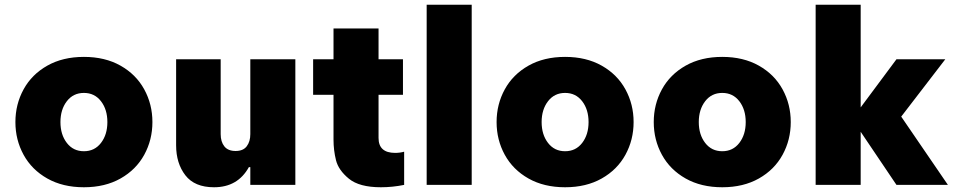

<svg xmlns="http://www.w3.org/2000/svg" viewBox="-20 -780 4029 810"><path d="M45 -265Q45 -340 79.5 -403Q114 -466 179.5 -503Q245 -540 334 -540Q423 -540 488.5 -503Q554 -466 588.5 -403Q623 -340 623 -265Q623 -190 588.5 -127Q554 -64 488.5 -27Q423 10 334 10Q245 10 179.5 -27Q114 -64 79.5 -127Q45 -190 45 -265ZM433 -265Q433 -318 406 -353Q379 -388 334 -388Q289 -388 262 -353Q235 -318 235 -265Q235 -212 262 -177Q289 -142 334 -142Q379 -142 406 -177Q433 -212 433 -265Z M723 -167V-530H911V-214Q911 -182 926.5 -162.5Q942 -143 974 -143Q1006 -143 1021 -163Q1036 -183 1036 -214V-530H1226V0H1036V-75H1030Q983 10 883 10Q801 10 762 -40.5Q723 -91 723 -167Z M1685 -140V0Q1636 10 1587 10Q1496 10 1452 -26Q1408 -62 1397.5 -104Q1387 -146 1387 -191V-380H1301V-530H1387V-660H1577V-530H1680V-380H1577V-198Q1577 -135 1647 -135Q1667 -135 1685 -140Z M1970 0H1780V-760H1970Z M2075 -265Q2075 -340 2109.5 -403Q2144 -466 2209.5 -503Q2275 -540 2364 -540Q2453 -540 2518.5 -503Q2584 -466 2618.5 -403Q2653 -340 2653 -265Q2653 -190 2618.5 -127Q2584 -64 2518.5 -27Q2453 10 2364 10Q2275 10 2209.5 -27Q2144 -64 2109.5 -127Q2075 -190 2075 -265ZM2463 -265Q2463 -318 2436 -353Q2409 -388 2364 -388Q2319 -388 2292 -353Q2265 -318 2265 -265Q2265 -212 2292 -177Q2319 -142 2364 -142Q2409 -142 2436 -177Q2463 -212 2463 -265Z M2738 -265Q2738 -340 2772.5 -403Q2807 -466 2872.5 -503Q2938 -540 3027 -540Q3116 -540 3181.5 -503Q3247 -466 3281.5 -403Q3316 -340 3316 -265Q3316 -190 3281.5 -127Q3247 -64 3181.5 -27Q3116 10 3027 10Q2938 10 2872.5 -27Q2807 -64 2772.5 -127Q2738 -190 2738 -265ZM3126 -265Q3126 -318 3099 -353Q3072 -388 3027 -388Q2982 -388 2955 -353Q2928 -318 2928 -265Q2928 -212 2955 -177Q2982 -142 3027 -142Q3072 -142 3099 -177Q3126 -212 3126 -265Z M3782 -288 3979 0H3762L3611 -224V0H3421V-760H3611V-327L3762 -530H3968Z"/></svg>

Font: Be Vietnam Black
Style: Regular
Weight: 900
Designer: Lam Bao; Tony Le; Vietanh Nguyen
Foundry: Yellow Type Foundry
Version: Version 5.000